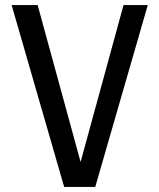

<svg xmlns="http://www.w3.org/2000/svg" viewBox="-20 -740 631 760"><path d="M234 0 26 -720H129L308 -66H290L469 -720H565L357 0Z"/></svg>

Font: Instrument Sans SemiCondensed Medium
Style: Regular
Weight: 500
Width: 4
Designer: Rodrigo Fuenzalida
Foundry: fragTYPE
Version: Version 1.000;gftools[0.9.28]